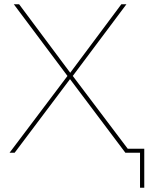

<svg xmlns="http://www.w3.org/2000/svg" viewBox="-20 -720 708 905"><path d="M25 0H49L310 -347L571 0H640V165H660V-19H582L323 -362L576 -700H552L311 -377L70 -700H45L298 -362Z"/></svg>

Font: Chess Sans Thin
Style: Regular
Weight: 100
Designer: Wolf Bōese
Foundry: Wolf Bōese
Version: Version 7.223;Glyphs 3.3 (3306)